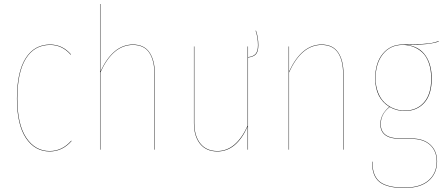

<svg xmlns="http://www.w3.org/2000/svg" viewBox="-20 -750 2238 962"><path d="M231 -526.9Q293 -526.9 335.9 -477.1L334 -476.1Q291.5 -524.9 231 -524.9Q152.3 -524.9 109.6 -456.5Q66.9 -388.2 66.9 -255.9Q66.9 -126.5 111.6 -59.8Q156.2 6.8 229 6.8Q291.5 6.8 336.9 -44.9L338.9 -43.9Q293 8.8 229 8.8Q154.8 8.8 109.9 -58.3Q64.9 -125.5 64.9 -255.9Q64.9 -389.2 108.4 -458Q151.9 -526.9 231 -526.9Z M646 -526.9Q702.1 -526.9 729 -487.3Q755.9 -447.8 755.9 -377.9V0H753.9V-377.9Q753.9 -447.3 727.8 -486.1Q701.7 -524.9 646 -524.9Q545.4 -524.9 482.9 -387.2V0H481V-730H482.9V-391.1Q545.9 -526.9 646 -526.9Z M1262.7 -596.2Q1274.4 -562 1274.4 -523.9Q1274.4 -491.7 1262.2 -478.3Q1250 -464.8 1222.7 -461.9V0H1220.7V-116.2Q1164.6 8.8 1069.3 8.8Q1013.2 8.8 982.4 -29.3Q951.7 -67.4 951.7 -133.8V-517.1H953.6V-133.8Q953.6 -68.4 983.9 -30.8Q1014.2 6.8 1069.3 6.8Q1163.1 6.8 1220.7 -120.1V-517.1H1222.7V-463.9Q1248 -466.3 1260.3 -479.5Q1272.5 -492.7 1272.5 -523.9Q1272.5 -562 1260.7 -596.2Z M1591.3 -526.9Q1647.5 -526.9 1674.3 -487.3Q1701.2 -447.8 1701.2 -377.9V0H1699.2V-377.9Q1699.2 -447.3 1673.1 -486.1Q1647 -524.9 1591.3 -524.9Q1490.7 -524.9 1428.2 -387.2V0H1426.3V-517.1H1428.2V-391.1Q1491.2 -526.9 1591.3 -526.9Z M2177.7 -543.9 2178.7 -542Q2131.8 -524.9 2022 -524.9Q2083 -515.1 2113 -470.2Q2143.1 -425.3 2143.1 -356Q2143.1 -276.9 2106.2 -235.4Q2069.3 -193.8 2007.8 -193.8Q1967.3 -193.8 1932.6 -213.9Q1887.7 -179.2 1887.7 -127.9Q1887.7 -56.2 1986.8 -56.2H2042Q2102.5 -56.2 2136.2 -24.9Q2169.9 6.3 2169.9 59.1Q2169.9 119.1 2128.2 155.5Q2086.4 191.9 2005.9 191.9Q1919.9 191.9 1881.8 162.1Q1843.8 132.3 1843.8 60.1H1845.7Q1845.7 131.3 1883.3 160.6Q1920.9 189.9 2005.9 189.9Q2085 189.9 2126.5 154.3Q2168 118.7 2168 59.1Q2168 6.8 2134.8 -23.7Q2101.6 -54.2 2042 -54.2H1986.8Q1885.7 -54.2 1885.7 -127.9Q1885.7 -177.2 1930.7 -214.8Q1859.9 -258.8 1859.9 -356.9Q1859.9 -435.5 1898.2 -481.2Q1936.5 -526.9 1997.1 -526.9Q2057.6 -526.9 2094.7 -529.5Q2131.8 -532.2 2144.8 -534.9Q2157.7 -537.6 2177.7 -543.9ZM1997.1 -524.9Q1936 -524.9 1898.9 -479Q1861.8 -433.1 1861.8 -356.9Q1861.8 -318.4 1874 -286.9Q1886.2 -255.4 1907 -235.8Q1927.7 -216.3 1953.6 -206.1Q1979.5 -195.8 2007.8 -195.8Q2067.9 -195.8 2104.2 -236.8Q2140.6 -277.8 2140.6 -356Q2140.6 -400.9 2128.4 -434.8Q2116.2 -468.8 2095.5 -487.8Q2074.7 -506.8 2050 -515.9Q2025.4 -524.9 1997.1 -524.9Z"/></svg>

Font: Fira Sans Compressed Two
Style: Regular
Weight: 100
Width: 1
Designer: Carrois Corporate & Edenspiekermann AG
Foundry: Carrois Corporate GbR & Edenspiekermann AG
Version: Version 4.203;PS 004.203;hotconv 1.0.88;makeotf.lib2.5.64775